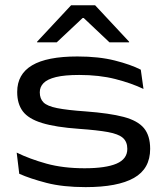

<svg xmlns="http://www.w3.org/2000/svg" viewBox="-20 -714 648 748"><path d="M313.5 15Q225 15 161.2 -1.5Q97.5 -18 55 -37L45 -119.5Q96 -94.5 161 -76.5Q226 -58.5 309.5 -58.5Q392 -58.5 434 -76.5Q476 -94.5 476 -134Q476 -161.5 458.8 -176.8Q441.5 -192 400.5 -199.5Q359.5 -207 288.5 -212Q196.5 -218.5 143.8 -234.8Q91 -251 69 -280.2Q47 -309.5 47 -355V-356Q47 -425 105 -459.5Q163 -494 281.5 -494Q365.5 -494 427.5 -478.2Q489.5 -462.5 528.5 -442.5L539 -367.5Q492 -390 429.5 -406Q367 -422 288.5 -422Q232 -422 198.2 -413.8Q164.5 -405.5 149.8 -390.5Q135 -375.5 135 -354.5Q135 -329.5 149.5 -315Q164 -300.5 202.8 -292.8Q241.5 -285 313.5 -280Q407 -273 461.8 -258.5Q516.5 -244 540.8 -214.8Q565 -185.5 565 -134Q565 -56.5 501.8 -20.8Q438.5 15 313.5 15ZM257 -693.5H350.5L483 -551.5V-549H406.5L306 -644H302L201 -549H124.5V-551.5Z"/></svg>

Font: Anek Latin Expanded
Style: Regular
Weight: 400
Width: 7
Designer: Yesha Goshar
Foundry: Ek Type
Version: Version 1.003